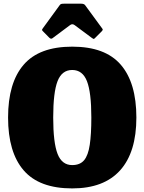

<svg xmlns="http://www.w3.org/2000/svg" viewBox="-20 -1030 805 1070"><path d="M25 -375Q25 -568.5 111.8 -669.2Q198.5 -770 382.5 -770Q566.5 -770 653.2 -669.2Q740 -568.5 740 -375Q740 -181.5 649.5 -80.8Q559 20 382.5 20Q198.5 20 111.8 -80.8Q25 -181.5 25 -375ZM276.5 -375Q276.5 -235 300.8 -172.5Q325 -110 382.5 -110Q426 -110 448.8 -137.2Q471.5 -164.5 480.2 -223Q489 -281.5 489 -375Q489 -515.5 464.5 -577.8Q440 -640 382.5 -640Q325 -640 300.8 -577.8Q276.5 -515.5 276.5 -375ZM254.5 -820 220 -855Q214.5 -860.5 214.2 -863Q214 -865.5 218.5 -872L312.5 -1001Q316.5 -1007 322.2 -1008.2Q328 -1009.5 339 -1009.5H431.5Q448.5 -1009.5 454.5 -1001L550.5 -870Q556 -864.5 546.5 -855L509.5 -818Q504 -812.5 502 -812.8Q500 -813 493.5 -817.5L396 -890Q383 -899.5 371 -890.5L272.5 -817Q264 -810.5 254.5 -820Z"/></svg>

Font: Besley* Narrow Fatface
Style: Regular
Weight: 900
Width: 4
Designer: Owen Earl
Foundry: indestructible type*
Version: Version 3.000; ttfautohint (v1.8.3)